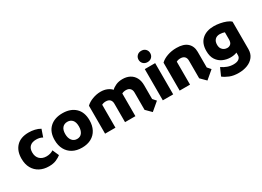

<svg xmlns="http://www.w3.org/2000/svg" viewBox="-24 -1547 3496 2566"><g transform="rotate(-30 1724.5 -263.5)"><path d="M310 4Q231 4 170 -28Q109 -60 74.5 -121Q40 -182 40 -269Q40 -387 106 -456Q172 -525 297 -525Q344 -525 389.5 -514.5Q435 -504 472 -482L433 -369Q393 -393 337 -393Q273 -393 239.5 -361Q206 -329 206 -269Q206 -202 245 -165Q284 -128 348 -128Q377 -128 405.5 -136Q434 -144 454 -159L498 -60Q468 -36 423 -16Q378 4 310 4Z M818 9Q735 9 674.5 -24Q614 -57 581 -118Q548 -179 548 -262Q548 -387 620.5 -454.5Q693 -522 816 -522Q939 -522 1012 -454Q1085 -386 1085 -260Q1085 -178 1053 -117.5Q1021 -57 961 -24Q901 9 818 9ZM818 -125Q868 -125 894.5 -162Q921 -199 921 -260Q921 -325 892.5 -357.5Q864 -390 816 -390Q768 -390 739.5 -357.5Q711 -325 711 -261Q711 -199 740 -162Q769 -125 818 -125Z M1872 69 1791 -12V-280Q1791 -319 1769 -342Q1747 -365 1705 -365Q1687 -365 1671 -361Q1655 -357 1643 -350V0H1483V-284Q1483 -325 1461 -347Q1439 -369 1397 -369Q1379 -369 1363 -365Q1347 -361 1335 -354V0H1175V-431Q1213 -469 1276 -492.5Q1339 -516 1401 -516Q1457 -516 1500 -497.5Q1543 -479 1568 -450Q1594 -477 1638 -496.5Q1682 -516 1740 -516Q1802 -516 1849.5 -491Q1897 -466 1924 -417.5Q1951 -369 1951 -299V-87L1996 -36Z M2066 0V-482H2226V0ZM2146 -544Q2106 -544 2081 -569Q2056 -594 2056 -631Q2056 -668 2081 -693Q2106 -718 2146 -718Q2187 -718 2211.5 -693Q2236 -668 2236 -631Q2236 -594 2211.5 -569Q2187 -544 2146 -544Z M2715 69 2634 -12V-284Q2634 -325 2612 -347Q2590 -369 2548 -369Q2530 -369 2514 -365Q2498 -361 2486 -354V0H2326V-431Q2364 -469 2429.5 -492.5Q2495 -516 2572 -516Q2683 -516 2738.5 -465.5Q2794 -415 2794 -329V-87L2839 -36Z M3130 191Q3051 191 2993 167.5Q2935 144 2899 114L2951 -3Q2991 25 3035 41Q3079 57 3126 57Q3182 57 3209.5 35.5Q3237 14 3237 -19V-61Q3217 -52 3191.5 -47.5Q3166 -43 3139 -43Q3079 -43 3024 -67Q2969 -91 2934 -143Q2899 -195 2899 -280Q2899 -397 2967.5 -457.5Q3036 -518 3149 -518Q3193 -518 3242.5 -509Q3292 -500 3334 -483.5Q3376 -467 3399 -444V-21Q3399 49 3362.5 96.5Q3326 144 3265 167.5Q3204 191 3130 191ZM3164 -175Q3196 -175 3217.5 -195.5Q3239 -216 3239 -264V-373Q3227 -378 3206 -382Q3185 -386 3166 -386Q3118 -386 3091.5 -358Q3065 -330 3065 -281Q3065 -243 3080 -219.5Q3095 -196 3117.5 -185.5Q3140 -175 3164 -175Z"/></g></svg>

Font: Braah One
Style: Regular
Weight: 400
Designer: Ashish Kumar
Foundry: Ashish Kumar
Version: Version 1.001; ttfautohint (v1.8.4.7-5d5b);gftools[0.9.29]